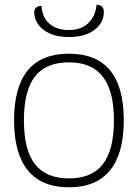

<svg xmlns="http://www.w3.org/2000/svg" viewBox="-20 -789 588 819"><path d="M40 -276Q40 -560 274 -560Q508 -560 508 -276Q508 -134 449 -62Q390 10 274 10Q158 10 99 -62Q40 -134 40 -276ZM466 -276Q466 -401 418.5 -462Q371 -523 274 -523Q176 -523 129 -462.5Q82 -402 82 -276Q82 -150 129 -89Q176 -28 274 -28Q372 -28 419 -89Q466 -150 466 -276ZM126 -737Q126 -750 134.5 -757Q143 -764 157 -764Q160 -715 190.5 -688Q221 -661 274 -661Q326 -661 356.5 -690Q387 -719 392 -769Q406 -769 414.5 -761Q423 -753 423 -738Q423 -693 383.5 -662Q344 -631 274 -631Q225 -631 191.5 -646.5Q158 -662 142 -686Q126 -710 126 -737Z"/></svg>

Font: Krub ExtraLight
Style: Regular
Weight: 275
Designer: Ekaluck Peanpanawate
Foundry: Cadson Demak Co.,Ltd.
Version: Version 1.000; ttfautohint (v1.6)